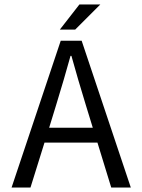

<svg xmlns="http://www.w3.org/2000/svg" viewBox="-20 -843 640 863"><path d="M337 -823H431L318 -710H249ZM253 -660H347L568 0H480L418 -202H180L117 0H32ZM397 -269 366 -370Q330 -487 301 -592H297Q268 -487 232 -370L201 -269Z"/></svg>

Font: Office Code Pro
Style: Regular
Weight: 400
Designer: Nathan Rutzky & Paul D. Hunt
Foundry: Adobe Systems Incorporated
Version: Version 1.004